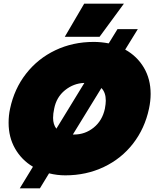

<svg xmlns="http://www.w3.org/2000/svg" viewBox="-20 -943 843 1049"><path d="M440 -923H657L524 -742H334ZM160 -32Q98 -69 62.5 -131Q27 -193 27 -272Q27 -313 35 -349Q58 -458 122.5 -540.5Q187 -623 282.5 -668.5Q378 -714 492 -714Q532 -714 574 -706L622 -784H733L664 -672Q729 -636 766 -573.5Q803 -511 803 -430Q803 -391 794 -349Q771 -241 707 -158.5Q643 -76 547 -30.5Q451 15 337 15Q292 15 248 4L198 86H88ZM441 -490Q382 -488 335 -450Q288 -412 276 -349Q270 -322 270 -299Q270 -263 288 -240ZM385 -208Q445 -208 492 -246Q539 -284 553 -349Q558 -376 558 -393Q558 -438 534 -462L378 -208Z"/></svg>

Font: Prompt Black
Style: Italic
Weight: 900
Italic angle: -12°
Designer: Katatrad Team
Foundry: CadsonDemak
Version: Version 1.001